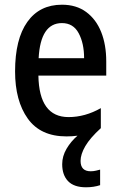

<svg xmlns="http://www.w3.org/2000/svg" viewBox="-20 -569 512 815"><path d="M322 114Q322 158 365 158Q376 158 387 155.5Q398 153 405 151V217Q378 226 345 226Q294 226 269 200Q244 174 244 128Q244 94 262.5 62.5Q281 31 309 7Q287 10 262 10Q152 10 98 -65.5Q44 -141 44 -266Q44 -403 96 -476Q148 -549 243 -549Q304 -549 346 -518Q388 -487 409.5 -433Q431 -379 431 -308V-248H143Q146 -72 271 -72Q341 -72 408 -110V-25Q362 17 342 51.5Q322 86 322 114ZM243 -471Q152 -471 144 -322H337Q337 -385 314 -428Q291 -471 243 -471Z"/></svg>

Font: Noto Sans Arabic UI Cn Md
Style: Regular
Weight: 500
Width: 3
Designer: Monotype Design Team, Nadine Chahine and Nizar Qandah
Foundry: Monotype Imaging Inc.
Version: Version 2.010; ttfautohint (v1.8.4.7-5d5b)